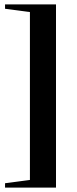

<svg xmlns="http://www.w3.org/2000/svg" viewBox="-20 -752 352 876"><path d="M235.5 -732V104H3V84L116.5 69V-697L3 -712V-732Z"/></svg>

Font: Newsreader Display ExtraBold
Style: Regular
Weight: 800
Designer: Hugues Gentile
Foundry: Production Type
Version: Version 1.001